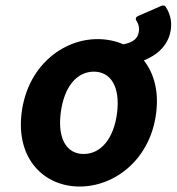

<svg xmlns="http://www.w3.org/2000/svg" viewBox="-20 -658 646 702"><path d="M286 -95C224 -95 190 -150 202 -245C214 -341 261 -396 323 -396C385 -396 420 -341 408 -245C396 -150 348 -95 286 -95ZM486 -600C472 -594 477 -585 479 -582C486 -571 490 -558 488 -545C485 -517 467 -503 431 -496C404 -508 370 -515 337 -515C208 -515 80 -415 59 -245C38 -76 142 24 271 24C401 24 530 -76 551 -245C561 -325 543 -390 506 -437C554 -456 598 -493 605 -553C609 -585 599 -614 585 -634C582 -638 577 -639 571 -637Z"/></svg>

Font: Falling Sky
Style: BdObl
Weight: 700
Designer: Paul D. Hunt
Foundry: Adobe Systems Incorporated
Version: Version 1.02